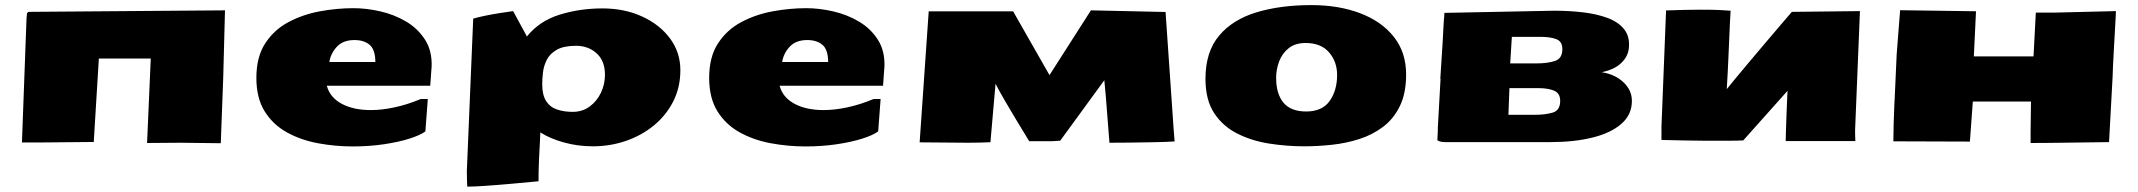

<svg xmlns="http://www.w3.org/2000/svg" viewBox="-20 -542 8184 735"><path d="M825.2 6.3 671.4 4.4 543 5.4 557.1 -317.9H358.4L338.9 1.5L132.3 3.4H64L81.5 -470.7L83.5 -491.7L88.9 -496.6L841.3 -502.4L834.5 -244.1Z M1330.6 18.6Q1262.7 18.6 1197 6.3Q1131.3 -5.9 1078.1 -35.4Q1024.9 -64.9 993.2 -115.7Q961.4 -166.5 961.4 -244.1Q961.4 -324.2 995.4 -376.2Q1029.3 -428.2 1084.5 -457.5Q1139.6 -486.8 1205.1 -498.8Q1270.5 -510.7 1333 -510.7Q1382.8 -510.7 1436 -498.5Q1489.3 -486.3 1534.7 -459.5Q1580.1 -432.6 1607.4 -389.6Q1634.8 -346.7 1632.3 -285.2Q1632.3 -279.3 1631.3 -273.9L1627 -213.9H1231Q1242.7 -169.4 1287.6 -145Q1332.5 -120.6 1399.9 -120.6Q1441.4 -120.6 1489.7 -130.9Q1538.1 -141.1 1591.3 -163.1H1617.7L1608.4 -39.1Q1588.9 -24.4 1547.1 -11.2Q1505.4 2 1449.2 10.3Q1393.1 18.6 1330.6 18.6ZM1417 -304.7Q1416.5 -352.5 1394.8 -370.6Q1373 -388.7 1336.9 -388.7Q1293.5 -388.7 1269.8 -363.3Q1246.1 -337.9 1240.7 -304.7Z M1768.6 172.4Q1768.1 158.7 1767.6 143.6Q1767.1 128.4 1767.1 113.3L1791.5 -470.7Q1811.5 -476.6 1839.1 -482.2Q1866.7 -487.8 1895 -492.2Q1923.3 -496.6 1944.3 -499.5L1997.1 -402.3Q2044.9 -461.9 2122.3 -485.8Q2199.7 -509.8 2286.1 -509.8Q2370.6 -509.8 2438.2 -478.8Q2505.9 -447.8 2545.2 -394.5Q2584.5 -341.3 2584.5 -273.4Q2584.5 -207.5 2557.4 -154.1Q2530.3 -100.6 2483.4 -62Q2436.5 -23.4 2376.2 -2.7Q2315.9 18.1 2249.5 18.1Q2191.4 18.1 2138.2 3.2Q2085 -11.7 2048.3 -35.2V-31.7Q2048.3 -23.9 2046.6 5.1Q2044.9 34.2 2043.2 73.5Q2041.5 112.8 2041.5 151.9Q1990.7 156.7 1936.5 161.6Q1882.3 166.5 1838.4 169.4Q1794.4 172.4 1773.4 172.4ZM2172.4 -113.8Q2210 -113.8 2237.8 -134.5Q2265.6 -155.3 2280.8 -187.7Q2295.9 -220.2 2295.9 -255.4Q2295.9 -309.1 2263.9 -337.9Q2231.9 -366.7 2185.5 -366.7Q2138.2 -366.7 2111.6 -351.6Q2085 -336.4 2073.2 -313.2Q2061.5 -290 2058.6 -264.9Q2055.7 -239.7 2055.7 -219.7Q2055.7 -177.7 2071 -154.5Q2086.4 -131.3 2113 -122.6Q2139.6 -113.8 2172.4 -113.8Z M3064 18.6Q2996.1 18.6 2930.4 6.3Q2864.7 -5.9 2811.5 -35.4Q2758.3 -64.9 2726.6 -115.7Q2694.8 -166.5 2694.8 -244.1Q2694.8 -324.2 2728.8 -376.2Q2762.7 -428.2 2817.9 -457.5Q2873 -486.8 2938.5 -498.8Q3003.9 -510.7 3066.4 -510.7Q3116.2 -510.7 3169.4 -498.5Q3222.7 -486.3 3268.1 -459.5Q3313.5 -432.6 3340.8 -389.6Q3368.2 -346.7 3365.7 -285.2Q3365.7 -279.3 3364.7 -273.9L3360.4 -213.9H2964.4Q2976.1 -169.4 3021 -145Q3065.9 -120.6 3133.3 -120.6Q3174.8 -120.6 3223.1 -130.9Q3271.5 -141.1 3324.7 -163.1H3351.1L3341.8 -39.1Q3322.3 -24.4 3280.5 -11.2Q3238.8 2 3182.6 10.3Q3126.5 18.6 3064 18.6ZM3150.4 -304.7Q3149.9 -352.5 3128.2 -370.6Q3106.4 -388.7 3070.3 -388.7Q3026.9 -388.7 3003.2 -363.3Q2979.5 -337.9 2974.1 -304.7Z M3684.6 4.4 3500.5 2.9 3535.2 -498.5H3858.4L3997.6 -254.4L4156.2 -502.4L4441.9 -496.1L4473.1 -43.5L4476.6 -0.5Q4444.3 1.5 4397.9 2.4Q4351.6 3.4 4305.4 3.9Q4259.3 4.4 4227.1 4.4L4213.4 -170.4L4207.5 -234.9L4038.6 -3.4L4007.8 -1.5H3919.9Q3919.9 -1.5 3905.8 -24.7Q3891.6 -47.9 3870.4 -83Q3849.1 -118.2 3827.4 -155.5Q3805.7 -192.9 3791 -221.2L3771.5 2.4Q3751.5 3.4 3730 3.9Q3708.5 4.4 3684.6 4.4Z M4972.7 18.1Q4905.3 18.1 4838.4 7.6Q4771.5 -2.9 4716.3 -30.8Q4661.1 -58.6 4627.9 -109.1Q4594.7 -159.7 4594.7 -240.2Q4594.7 -343.3 4646.7 -405.3Q4698.7 -467.3 4790.3 -494.9Q4881.8 -522.5 5000.5 -522.5Q5104.5 -522.5 5186.5 -491.5Q5268.6 -460.4 5315.7 -401.1Q5362.8 -341.8 5362.8 -256.8Q5362.8 -185.5 5339.1 -136.5Q5315.4 -87.4 5275.1 -56.9Q5234.9 -26.4 5184.3 -10Q5133.8 6.3 5079.1 12.2Q5024.4 18.1 4972.7 18.1ZM4980.5 -115.2Q5041.5 -115.2 5070.1 -155.5Q5098.6 -195.8 5098.6 -254.9Q5098.6 -306.2 5067.6 -341.8Q5036.6 -377.4 4978 -377.4Q4938 -377.4 4913.1 -357.4Q4888.2 -337.4 4876.7 -306.9Q4865.2 -276.4 4865.2 -244.1Q4865.2 -182.6 4893.3 -148.9Q4921.4 -115.2 4980.5 -115.2Z M5511.7 2Q5493.2 2 5482.4 -4.9Q5482.9 -16.1 5483.4 -25.9Q5483.9 -35.6 5484.4 -46.4L5483.9 -47.4L5494.6 -240.2L5493.7 -240.7L5502.9 -384.3L5505.4 -433.1L5507.8 -472.2H5508.3L5509.3 -492.7L5929.2 -501Q5986.3 -501 6039.1 -494.9Q6091.8 -488.8 6133.1 -473.6Q6174.3 -458.5 6196.8 -430.9Q6219.2 -403.3 6215.8 -360.8Q6213.4 -327.1 6186.8 -301.3Q6160.2 -275.4 6111.3 -265.6Q6162.1 -257.8 6194.6 -227.3Q6227.1 -196.8 6227.1 -155.8Q6227.1 -103 6186.8 -67.9Q6146.5 -32.7 6076.2 -15.4Q6005.9 2 5915.5 2ZM5761.2 -299.3H5862.8Q5903.8 -299.3 5932.4 -308.6Q5960.9 -317.9 5960.9 -354Q5960.9 -382.8 5938.5 -391.8Q5916 -400.9 5877.9 -400.9H5767.6ZM5754.4 -102.5H5855Q5896 -102.5 5924.3 -111.1Q5952.6 -119.6 5952.6 -155.8Q5952.6 -184.6 5929.9 -194.6Q5907.2 -204.6 5869.1 -204.6H5758.3Z M6815.9 -2Q6815.9 -13.2 6816.9 -42.7Q6817.9 -72.3 6819.3 -112.3Q6820.8 -152.3 6822.8 -194.3L6653.3 -4.4Q6632.3 -3.4 6594 -3.2Q6555.7 -2.9 6512.9 -3.2Q6470.2 -3.4 6433.8 -4.2Q6397.5 -4.9 6380.4 -5.4L6340.3 -6.3V-57.1L6357.9 -502Q6437.5 -504.9 6485.8 -504.9Q6534.2 -504.9 6561.5 -503.7Q6588.9 -502.4 6605 -501L6602.5 -457Q6599.6 -393.1 6596.9 -328.9Q6594.2 -264.6 6590.3 -200.7Q6597.7 -210.4 6620.4 -237.8Q6643.1 -265.1 6673.8 -301.8Q6704.6 -338.4 6737.1 -376.7Q6769.5 -415 6796.9 -447Q6824.2 -479 6839.4 -496.6H6839.8L7100.1 -499.5L7081.5 -43.5V-40Q7081.5 -32.7 7081.8 -21.2Q7082 -9.8 7082.5 -2Z M7753.4 5.4V-41L7754.9 -153.3H7532.2L7521 0L7228 -1Q7228 -31.7 7229.2 -69.6Q7230.5 -107.4 7231.9 -143.1Q7231.9 -147 7232.4 -152.3Q7232.9 -157.7 7232.9 -161.1L7240.7 -334L7253.9 -502.9L7536.6 -499H7544.4L7536.1 -326.2H7764.6L7773.4 -493.7H7843.3L8080.1 -499.5Q8080.1 -497.1 8078.9 -473.6Q8077.6 -450.2 8075.7 -416Q8073.7 -381.8 8071.8 -346.4Q8069.8 -311 8068.6 -284.2Q8067.4 -257.3 8067.4 -249.5L8053.7 2L7874 4.4Q7846.7 4.9 7812.3 5.1Q7777.8 5.4 7753.4 5.4Z"/></svg>

Font: Seymour One
Style: Regular
Weight: 400
Designer: Vernon Adams
Foundry: Vernon Adams
Version: Version 1.100; ttfautohint (v1.8.4.7-5d5b);gftools[0.9.33]